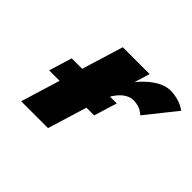

<svg xmlns="http://www.w3.org/2000/svg" viewBox="-119 -712 895 895"><g transform="rotate(45 329.0 -264.0)"><path d="M158.3 -194 99 0H276L335.3 -194H386.3L421.2 -308H376.5C394.2 -338 424.6 -374 466.8 -374C513.4 -374 537.8 -346 537.8 -346L657.7 -496C657.7 -496 621.5 -528 555.5 -528C479.7 -528 411.6 -439 411.6 -439H410.2L432.8 -513H255.8L193.1 -308H124.1L89.3 -194Z"/></g></svg>

Font: Hussar
Style: BdSuprConOblThree
Weight: 700
Foundry: Cannot Into Space Fonts
Version: Version 2.00